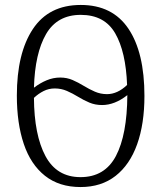

<svg xmlns="http://www.w3.org/2000/svg" viewBox="-20 -745 652 775"><path d="M305 10Q219 10 161.5 -35.5Q104 -81 76 -164Q48 -247 48 -359Q48 -530 112.5 -627.5Q177 -725 306 -725Q434 -725 498.5 -629Q563 -533 563 -358Q563 -245 533.5 -162.5Q504 -80 446.5 -35Q389 10 305 10ZM412 -365Q454 -365 493 -402Q488 -536 445 -610.5Q402 -685 306 -685Q211 -685 166 -607.5Q121 -530 117 -391Q142 -410 168.5 -421Q195 -432 223 -432Q250 -432 273 -422Q296 -412 318 -398.5Q340 -385 363 -375Q386 -365 412 -365ZM305 -30Q403 -30 448 -115.5Q493 -201 494 -361Q443 -321 392 -321Q364 -321 340.5 -331Q317 -341 295 -354.5Q273 -368 250 -378Q227 -388 201 -388Q177 -388 156 -377.5Q135 -367 117 -350Q118 -200 163.5 -115Q209 -30 305 -30Z"/></svg>

Font: Noto Serif Condensed Light
Style: Regular
Weight: 300
Width: 3
Designer: Monotype Design Team
Foundry: Monotype Imaging Inc.
Version: Version 2.013